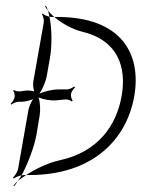

<svg xmlns="http://www.w3.org/2000/svg" viewBox="-20 -609 492 668"><path d="M17 -248 19 -245C24 -249 37 -255 44 -255H56C66 -255 84 -259 95 -264C88 -254 81 -237 79 -227L43 -22C41 -11 31 4 25 9L28 12C33 8 45 3 55 1C78 -41 100 -101 107 -141L118 -207C121 -225 120 -254 114 -270C130 -263 158 -258 176 -260L207 -263C214 -264 226 -260 229 -256L233 -259C229 -263 226 -274 227 -282C228 -289 236 -301 241 -305L238 -308C233 -304 221 -298 214 -298H183C165 -298 136 -292 117 -283C129 -300 140 -328 143 -346L154 -409C161 -449 161 -509 152 -551C142 -553 132 -558 129 -562L126 -559C130 -554 134 -539 132 -529L96 -326C94 -317 96 -300 99 -291C90 -294 72 -295 63 -293L50 -291C43 -290 31 -293 28 -296L26 -293C29 -290 32 -279 31 -272C30 -264 22 -252 17 -248ZM147 -572C149 -566 150 -559 152 -551C154 -551 156 -550 158 -550H169C160 -557 153 -565 147 -572ZM137 -587C139 -582 143 -577 147 -572C145 -579 142 -584 140 -589ZM27 36 29 39C33 34 38 28 42 21C36 26 32 31 27 36ZM42 21C50 14 61 7 71 0H61C59 0 57 1 55 1C51 8 46 15 42 21ZM71 0H82C304 0 421 -125 447 -274C473 -422 402 -550 179 -550H169C196 -527 232 -507 265 -499C391 -469 421 -375 403 -274C385 -173 322 -80 186 -51C150 -43 106 -23 71 0Z"/></svg>

Font: Armata Saber
Style: RgIta
Weight: 400
Designer: Jasper
Foundry: Cannot Into Space Fonts
Version: Version 0.970